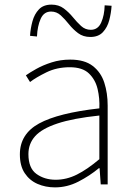

<svg xmlns="http://www.w3.org/2000/svg" viewBox="-20 -798 576 831"><path d="M218 13Q177 13 142.5 -2Q108 -17 87 -48.5Q66 -80 66 -130Q66 -218 149 -263.5Q232 -309 410 -329Q412 -372 402.5 -412.5Q393 -453 365 -480Q337 -507 282 -507Q226 -507 181 -485Q136 -463 110 -443L92 -472Q109 -484 137.5 -500Q166 -516 203.5 -528Q241 -540 284 -540Q346 -540 381.5 -512.5Q417 -485 431.5 -440Q446 -395 446 -341V0H416L411 -70H408Q368 -37 319.5 -12Q271 13 218 13ZM221 -20Q268 -20 313 -42.5Q358 -65 410 -109V-298Q296 -286 228.5 -263.5Q161 -241 132 -208.5Q103 -176 103 -131Q103 -70 138 -45Q173 -20 221 -20ZM371 -638Q340 -638 318 -654.5Q296 -671 278.5 -693Q261 -715 243 -731.5Q225 -748 201 -748Q170 -748 156 -716.5Q142 -685 140 -640L110 -643Q112 -675 120.5 -706Q129 -737 148.5 -757.5Q168 -778 203 -778Q234 -778 256 -761.5Q278 -745 295.5 -723.5Q313 -702 331 -685.5Q349 -669 373 -669Q404 -669 418 -700.5Q432 -732 433 -775L463 -773Q461 -742 453 -711Q445 -680 425.5 -659Q406 -638 371 -638Z"/></svg>

Font: Noto Sans KR Thin
Style: Regular
Weight: 100
Designer: Ryoko NISHIZUKA 西塚涼子 (kana, bopomofo & ideographs); Paul D. Hunt (Latin, Greek & Cyrillic); Sandoll Communications 산돌커뮤니
Foundry: Adobe
Version: Version 2.004-H2;hotconv 1.0.118;makeotfexe 2.5.65603